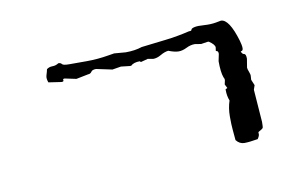

<svg xmlns="http://www.w3.org/2000/svg" viewBox="-41 -406 613 384"><g transform="rotate(-10 265.5 -214.5)"><path d="M463.9 -211.9 468.8 -200.2 465.8 -191.4 470.7 -125Q470.7 -114.3 469.7 -112.8Q468.8 -111.3 460 -106.4V-103.5Q460.9 -99.6 456.1 -92.8Q438.5 -89.8 428.7 -89.8Q418.9 -89.8 412.1 -98.6Q411.1 -110.4 410.2 -120.1Q409.2 -129.9 409.2 -147Q409.2 -164.1 414.1 -178.7Q410.2 -188.5 410.2 -200.2V-202.1L414.1 -204.1L410.2 -211.9L412.1 -220.7Q412.1 -223.6 410.2 -226.6Q406.2 -237.3 406.2 -259.8L409.2 -274.4Q409.2 -277.3 408.2 -279.3L404.3 -281.2L405.3 -288.1Q405.3 -293.9 393.6 -301.8H390.6L377.9 -299.8L365.2 -301.8Q356.4 -301.8 347.7 -297.4Q338.9 -293 331.1 -293Q323.2 -293 310.5 -297.9Q302.7 -296.9 294.4 -292Q286.1 -287.1 278.3 -287.1L267.6 -289.1L252.9 -285.2L251 -287.1Q238.3 -287.1 232.4 -281.2H229.5L211.9 -283.2L194.3 -280.3L162.1 -287.1Q154.3 -287.1 151.9 -283.2Q149.4 -279.3 144.5 -279.3Q144.5 -279.3 120.1 -274.4L96.7 -279.3Q92.8 -279.3 93.8 -276.4Q94.7 -273.4 89.8 -273.4L63.5 -277.3Q61.5 -283.2 61.5 -286.6Q61.5 -290 63 -294.4Q64.5 -298.8 65.4 -303.7Q70.3 -307.6 77.1 -307.6Q84 -307.6 89.8 -311.5Q94.7 -311.5 96.7 -308.6Q98.6 -305.7 111.3 -305.7H146.5Q168.9 -305.7 191.4 -309.6L203.1 -311.5L226.6 -309.6Q245.1 -309.6 259.8 -314.5Q284.2 -317.4 309.1 -320.3Q334 -323.2 358.4 -329.1H360.4Q363.3 -329.1 363.8 -331.5Q364.3 -334 370.6 -335.4Q377 -336.9 390.1 -335.9Q403.3 -335 414.1 -336.9L424.8 -338.9Q441.4 -338.9 455.1 -293Q458 -283.2 458 -277.3Q458 -271.5 453.1 -271.5Q455.1 -265.6 459 -265.1Q462.9 -264.6 462.9 -254.9L460 -237.3Q460 -234.4 462.4 -228.5Q464.8 -222.7 464.4 -219.2Q463.9 -215.8 463.9 -211.9Z"/></g></svg>

Font: Mountains of Christmas
Style: Regular
Weight: 400
Designer: Crystal Kluge
Foundry: Font Diner, Inc DBA Tart Workshop
Version: Version 1.002